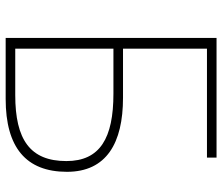

<svg xmlns="http://www.w3.org/2000/svg" viewBox="-72 -694 766 661"><g transform="rotate(90 310.5 -363.0)"><path d="M110 0H320C487 0 571 -70 571 -211C571 -347 472 -404 316 -404H147V-693H522V-726H110ZM147 -33V-371H302C455 -371 534 -325 534 -209C534 -84 460 -33 307 -33Z"/></g></svg>

Font: SSpoqa Han Sans Neo Thin
Style: Regular
Weight: 100
Designer: [Spoqa Han Sans Neo] Dong-huui Kim  Younghwa Kang  Yujin Lee  [Noto Sans] Ryoko NISHIZUKA  (kana & ideographs); Paul D. 
Foundry: Spoqa (http://www.spoqa-han-sans.com)
Version: Version 1.000